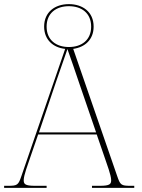

<svg xmlns="http://www.w3.org/2000/svg" viewBox="-24 -911 689 931"><path d="M-4 0H202V-10H146C96 -10 91 -19 91 -38C91 -61 113 -119 119 -137L161 -259H445L487 -137C493 -119 515 -61 515 -38C515 -19 510 -10 460 -10H422V0H627V-10H609C563 -10 559 -14 544 -58L331 -674C388 -682 430 -719 430 -782C430 -853 377 -891 310 -891C243 -891 190 -853 190 -782C190 -718 234 -680 292 -674L80 -58C65 -14 61 -10 15 -10H-4ZM310 -683C248 -683 202 -717 202 -782C202 -847 248 -881 310 -881C372 -881 418 -847 418 -782C418 -717 372 -683 310 -683ZM165 -269 248 -515C266 -568 285 -620 303 -673C317 -634 343 -559 361 -505L442 -269Z"/></svg>

Font: Noto Serif Display Thin
Style: Regular
Weight: 100
Designer: Monotype Design Team
Foundry: Monotype Imaging Inc.
Version: Version 2.009